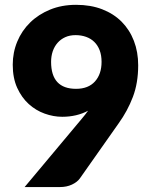

<svg xmlns="http://www.w3.org/2000/svg" viewBox="-20 -756 620 776"><path d="M186.5 -506Q186.5 -397 287.5 -397Q337 -397 363.8 -426.8Q390.5 -456.5 390.5 -506Q390.5 -532.5 382.8 -552.8Q375 -573 361.2 -586.5Q347.5 -600 328 -607Q308.5 -614 285.5 -614Q262 -614 243.8 -605.8Q225.5 -597.5 212.8 -583Q200 -568.5 193.2 -548.8Q186.5 -529 186.5 -506ZM310.5 -276Q317.5 -284.5 324 -292.5Q330.5 -300.5 336 -308.5Q290 -284 231.5 -284Q196 -284 160.5 -296.8Q125 -309.5 96.2 -335.5Q67.5 -361.5 49.5 -401Q31.5 -440.5 31.5 -494.5Q31.5 -544 49.8 -588Q68 -632 101.8 -665Q135.5 -698 182.5 -717.2Q229.5 -736.5 287.5 -736.5Q346.5 -736.5 393 -718.5Q439.5 -700.5 471.8 -668Q504 -635.5 521.2 -590.8Q538.5 -546 538.5 -492Q538.5 -420.5 517 -364Q495.5 -307.5 459.5 -257.5L302.5 -34.5Q292 -20 270.8 -10Q249.5 0 222.5 0H79.5Z"/></svg>

Font: Lato ExtraBold
Style: Regular
Weight: 800
Designer: Lukasz Dziedzic with Adam Twardoch and Botio Nikoltchev
Foundry: tyPoland Lukasz Dziedzic
Version: Version 2.015; 2015-08-06; http://www.latofonts.com/